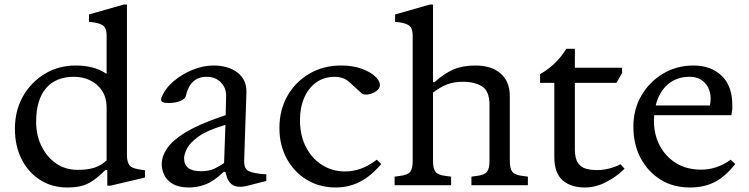

<svg xmlns="http://www.w3.org/2000/svg" viewBox="-20 -820 3315 850"><path d="M277 10Q210 10 157.5 -23.5Q105 -57 75.5 -115.5Q46 -174 46 -250Q46 -330 81.5 -393Q117 -456 178 -493Q239 -530 315 -530Q355 -530 388.5 -521.5Q422 -513 452 -493V-663Q452 -699 431.5 -710Q411 -721 374 -723V-756L528 -800H542V-134Q542 -102 554 -87.5Q566 -73 609 -68L622 -66V-34L469 2H455V-67H446Q416 -37 391 -20Q366 -3 339.5 3.5Q313 10 277 10ZM324 -68Q368 -68 397.5 -77.5Q427 -87 452 -110V-342Q452 -389 431 -419.5Q410 -450 377.5 -465Q345 -480 308 -480Q226 -480 183 -428.5Q140 -377 140 -281Q140 -221 164 -172.5Q188 -124 229 -96Q270 -68 324 -68Z M818 10Q772 10 745.5 -5.5Q719 -21 707.5 -44.5Q696 -68 696 -93Q696 -128 720 -163.5Q744 -199 800.5 -233.5Q857 -268 952 -301L979 -310L981 -394Q982 -430 958 -455Q934 -480 894 -480Q821 -480 802 -393Q799 -382 778 -373Q757 -364 726 -364Q708 -364 699 -368.5Q690 -373 695 -388Q710 -427 747 -459Q784 -491 831.5 -510.5Q879 -530 925 -530Q990 -530 1031 -499Q1072 -468 1071 -412L1061 -113Q1059 -74 1080 -63Q1101 -52 1159 -48V-19L1124 -10Q1091 -1 1073 3Q1055 7 1045 7Q1018 7 1004.5 -5Q991 -17 985.5 -33Q980 -49 978 -59H970Q926 -17 889.5 -3.5Q853 10 818 10ZM870 -62Q906 -62 929.5 -73.5Q953 -85 972 -98L978 -267L968 -264Q895 -242 858 -215Q821 -188 808 -162.5Q795 -137 795 -119Q795 -62 870 -62Z M1467 10Q1394 10 1337.5 -24.5Q1281 -59 1249 -118.5Q1217 -178 1217 -253Q1217 -333 1252.5 -395.5Q1288 -458 1350 -494Q1412 -530 1490 -530Q1542 -530 1580.5 -516Q1619 -502 1640.5 -482Q1662 -462 1662 -444Q1662 -428 1645.5 -416.5Q1629 -405 1609.5 -402Q1590 -399 1581 -407L1526 -457Q1511 -470 1495 -475Q1479 -480 1462 -480Q1415 -480 1380.5 -455.5Q1346 -431 1327 -387.5Q1308 -344 1308 -288Q1308 -222 1333.5 -171Q1359 -120 1404.5 -90.5Q1450 -61 1508 -61Q1543 -61 1577 -73Q1611 -85 1648 -113L1668 -94Q1621 -39 1572 -14.5Q1523 10 1467 10Z M1727 0V-38L1749 -41Q1785 -45 1796 -59.5Q1807 -74 1807 -106V-663Q1807 -699 1786.5 -710Q1766 -721 1729 -723V-756L1883 -800H1897V-456H1903Q1947 -495 1987.5 -512.5Q2028 -530 2085 -530Q2156 -530 2196.5 -494.5Q2237 -459 2237 -394V-106Q2237 -74 2248 -59.5Q2259 -45 2294 -41L2317 -38V0H2067V-38L2089 -41Q2125 -45 2136 -59.5Q2147 -74 2147 -106V-356Q2147 -417 2114 -437.5Q2081 -458 2030 -458Q1989 -458 1958.5 -446Q1928 -434 1897 -410V-106Q1897 -74 1908 -59.5Q1919 -45 1954 -41L1977 -38V0Z M2569 10Q2507 10 2470.5 -22Q2434 -54 2434 -126V-453H2371V-492Q2443 -532 2487 -604H2525V-520H2734V-497L2709 -453H2525V-159Q2525 -119 2538.5 -99Q2552 -79 2574.5 -73Q2597 -67 2625 -67Q2651 -67 2679 -74.5Q2707 -82 2727 -93L2745 -73Q2710 -38 2663.5 -14Q2617 10 2569 10Z M3034 10Q2960 10 2904 -25Q2848 -60 2816 -120.5Q2784 -181 2784 -259Q2784 -336 2819.5 -397Q2855 -458 2915.5 -494Q2976 -530 3050 -530Q3127 -530 3174.5 -485Q3222 -440 3222 -354Q3222 -348 3222 -341.5Q3222 -335 3220 -324L3218 -310H2876Q2875 -298 2875 -286Q2875 -224 2901 -175Q2927 -126 2973.5 -97.5Q3020 -69 3084 -69Q3154 -69 3215 -113L3235 -94Q3192 -39 3145 -14.5Q3098 10 3034 10ZM3033 -480Q2975 -480 2936 -446Q2897 -412 2883 -353H3123Q3126 -369 3126 -383Q3126 -425 3101 -452.5Q3076 -480 3033 -480Z"/></svg>

Font: Hedvig Letters Serif 14pt
Style: Regular
Weight: 400
Designer: Alexander Örn & Tor Weibull
Foundry: Kanon Foundry
Version: Version 1.000; ttfautohint (v1.8.4.7-5d5b)